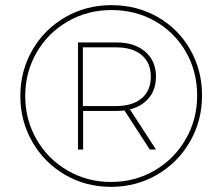

<svg xmlns="http://www.w3.org/2000/svg" viewBox="-20 -723 864 746"><path d="M59 -350Q59 -447 105.5 -528Q152 -609 233 -656Q314 -703 413 -703Q512 -703 592.5 -657Q673 -611 719 -530.5Q765 -450 765 -352Q765 -254 718 -172.5Q671 -91 590 -44Q509 3 411 3Q313 3 232.5 -44Q152 -91 105.5 -172Q59 -253 59 -350ZM457 -304H481L586 -142H562ZM746 -352Q746 -445 702.5 -521Q659 -597 583 -640.5Q507 -684 413 -684Q320 -684 243 -639.5Q166 -595 122 -518.5Q78 -442 78 -350Q78 -258 122 -181.5Q166 -105 242.5 -60.5Q319 -16 411 -16Q504 -16 580.5 -60.5Q657 -105 701.5 -182Q746 -259 746 -352ZM283 -558H433Q503 -558 544.5 -522Q586 -486 586 -425Q586 -364 544.5 -328Q503 -292 433 -292H303V-142H283ZM566 -425Q566 -479 530.5 -509Q495 -539 431 -539H302V-311H431Q495 -311 530.5 -341Q566 -371 566 -425Z"/></svg>

Font: iiserrat Thin
Style: Regular
Weight: 100
Designer: Akira Ohta
Foundry: Akira Ohta
Version: Version 1.200;Glyphs 3.3.1 (3343)